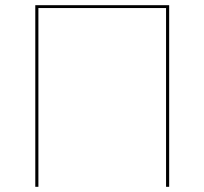

<svg xmlns="http://www.w3.org/2000/svg" viewBox="-20 -720 788 740"><path d="M632 0H620V-689H128V0H116V-700H632Z"/></svg>

Font: Lato Hairline
Style: Regular
Weight: 100
Designer: Lukasz Dziedzic
Foundry: tyPoland Lukasz Dziedzic
Version: Version 2.007; 2014-02-27